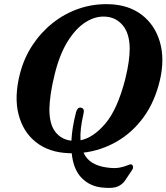

<svg xmlns="http://www.w3.org/2000/svg" viewBox="-20 -734 812 937"><path d="M513 -713.5Q608 -710.5 672 -661.5Q736 -612.5 760.2 -529.5Q784.5 -446.5 760.5 -343Q735.5 -237 680.5 -161.8Q625.5 -86.5 549.5 -43Q473.5 0.5 387.5 11Q402.5 43.5 431 60.5Q459.5 77.5 498.5 83Q538.5 89 563.5 84Q588.5 79 601.8 72.8Q615 66.5 621.5 68.5Q627 70 629 78.5Q631 87 625 95L588.5 149.5Q577.5 165.5 554.8 176Q532 186.5 481 181.5Q419.5 176 378.8 134.8Q338 93.5 330 14Q322.5 14 315 13.5Q219.5 10 156 -39.8Q92.5 -89.5 70.5 -175.8Q48.5 -262 77.5 -375Q97 -450.5 138.5 -513.5Q180 -576.5 237.8 -622.2Q295.5 -668 365.8 -692Q436 -716 513 -713.5ZM351 -186Q353.5 -196.5 359.5 -203.5Q365.5 -210.5 375.5 -208.5Q394 -205 387.5 -178.5Q369.5 -102.5 373 -49.5Q435 -61.5 494 -130.8Q553 -200 591 -347Q602.5 -393.5 607.8 -430.8Q613 -468 613 -498Q612 -571.5 579.2 -610.2Q546.5 -649 497.5 -652.5Q449 -657 400.5 -627.5Q352 -598 311.5 -534Q271 -470 246.5 -370Q233.5 -317 227.5 -275.2Q221.5 -233.5 221 -201.5Q221 -127 250.5 -89.8Q280 -52.5 328.5 -47.5Q331.5 -110 351 -186Z"/></svg>

Font: Fraunces 9pt S050 SemiBold
Style: Italic
Weight: 600
Italic angle: -16°
Version: Version 1.000; ttfautohint (v1.8.3)